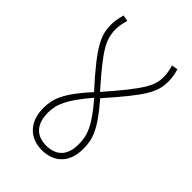

<svg xmlns="http://www.w3.org/2000/svg" viewBox="-192 -713 795 795"><g transform="rotate(45 205.5 -315.0)"><path d="M323 -122C323 -175 313 -219 224 -321C352 -466 375 -507 375 -570C375 -594 371 -613 365 -632L338 -627C344 -610 348 -588 348 -570C348 -518 328 -480 205 -339C91 -468 67 -508 67 -570C67 -588 72 -610 77 -627L50 -632C45 -611 40 -595 40 -570C40 -511 56 -466 188 -321C99 -224 86 -177 86 -126C86 -43 136 2 205 2C276 2 323 -43 323 -122ZM113 -126C113 -177 132 -219 205 -305C282 -216 296 -175 296 -122C296 -59 264 -24 204 -24C147 -24 113 -59 113 -126Z"/></g></svg>

Font: Noto Sans Devanagari UI ExtraCondensed Thin
Style: Regular
Weight: 100
Width: 2
Designer: Jelle Bosma - Monotype Design Team
Foundry: Monotype Imaging Inc.
Version: Version 2.004